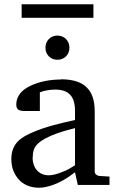

<svg xmlns="http://www.w3.org/2000/svg" viewBox="-20 -864 548 896"><path d="M133 -130C133 -164 142 -182 164 -200C178 -211 198 -222 224 -233C250 -244 285 -255 330 -266V-93C317 -84 303 -76 289 -69C267 -60 236 -46 207 -46C160 -46 132 -82 132 -129ZM264 -493C211 -493 160 -482 123 -464C89 -448 56 -422 56 -375C56 -352 71 -346 93 -346H166V-433C182 -440 210 -446 237 -446C302 -446 330 -413 330 -347V-304C257 -288 192 -272 136 -248C81 -225 33 -197 33 -122C33 -101 36 -82 43 -66C61 -21 100 12 162 12C172 12 182 11 192 9C248 -3 291 -30 330 -60L343 -1H491V-40L443 -43C432 -44 422 -52 422 -64V-344C422 -448 370 -494 264 -494ZM81 -781H416V-844H81ZM248 -698C216 -698 192 -674 192 -641C192 -609 216 -585 248 -585C280 -585 304 -609 304 -641C304 -674 280 -698 248 -698Z"/></svg>

Font: Veleka
Style: Regular
Weight: 400
Designer: Stefan Peev, Context Ltd, 2016; SIL International, 1997-2014.
Foundry: Stefan Peev, Context Ltd, 2016
Version: Version 1.000